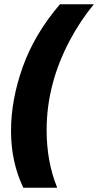

<svg xmlns="http://www.w3.org/2000/svg" viewBox="-20 -762 463 906"><path d="M250 124H90Q32 2 32 -144Q32 -291 87.5 -446.5Q143 -602 263 -742H423Q360 -666 310 -572.5Q200 -366 200 -148Q200 1 250 124Z"/></svg>

Font: Argentum Sans
Style: Bold Italic
Weight: 700
Italic angle: -11°
Designer: Julieta Ulanovsky (font), Cristiano Sobral (main changes and remaster)
Foundry: Julieta Ulanovsky (font), Cristiano Sobral (main changes and remaster)
Version: Version 2.007;June 15, 2022;FontCreator 14.0.0.2814 64-bit; 